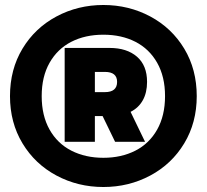

<svg xmlns="http://www.w3.org/2000/svg" viewBox="-20 -734 828 769"><path d="M20 -349Q20 -456 70 -539Q120 -622 206 -668Q292 -714 394 -714Q496 -714 582 -668Q668 -622 718 -539Q768 -456 768 -349Q768 -243 718 -160Q668 -77 582 -31Q496 15 394 15Q292 15 206 -31Q120 -77 70 -160Q20 -243 20 -349ZM641 -349Q641 -427 609.5 -482.5Q578 -538 522.5 -566.5Q467 -595 394 -595Q321 -595 265.5 -566.5Q210 -538 178.5 -482.5Q147 -427 147 -349Q147 -271 178.5 -215Q210 -159 266 -130.5Q322 -102 394 -102Q466 -102 522 -130.5Q578 -159 609.5 -215Q641 -271 641 -349ZM239 -542H419Q488 -542 528.5 -507Q569 -472 569 -406Q569 -363 552 -332.5Q535 -302 503 -286L561 -166H441L391 -269H360V-166H239ZM400 -365Q449 -365 449 -406Q449 -446 400 -446H360V-365Z"/></svg>

Font: Prompt ExtraBold
Style: Regular
Weight: 800
Designer: Katatrad Team
Foundry: CadsonDemak
Version: Version 1.000